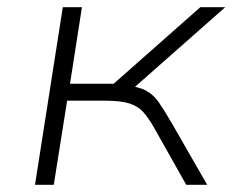

<svg xmlns="http://www.w3.org/2000/svg" viewBox="-20 -512 654 532"><path d="M77 0 154 -492H207L174 -280H295L535 -492H604L340 -259L326 -276Q364 -272 384.5 -261Q405 -250 420 -228.5Q435 -207 457 -169L554 0H496L407 -158Q391 -186 376.5 -202Q362 -218 338 -225.5Q314 -233 271 -233H166L129 0Z"/></svg>

Font: Nunito Sans 7pt SemiExpanded ExtraLight
Style: Italic
Weight: 250
Width: 6
Italic angle: -9°
Designer: Vernon Adams
Foundry: Vernon Adams
Version: Version 3.101;gftools[0.9.27]